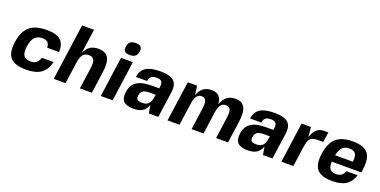

<svg xmlns="http://www.w3.org/2000/svg" viewBox="-18 -1479 4441 2246"><g transform="rotate(20 2202.5 -356.0)"><path d="M423.8 -184.1H569.8Q543.9 -82 479 -36.1Q414.1 9.8 294.9 9.8Q153.8 9.8 99.1 -51.8Q44.4 -113.3 64 -250Q83.5 -386.7 155.8 -448.2Q228 -509.8 369.1 -509.8Q488.3 -509.8 540.5 -463.9Q592.8 -418 589.8 -315.9H441.9Q439.5 -360.8 418.9 -381.3Q398.4 -401.9 354 -401.9Q291 -401.9 257.6 -365.7Q224.1 -329.6 212.9 -250Q201.7 -170.4 225.3 -134.3Q249 -98.1 312 -98.1Q355.5 -98.1 382.1 -118.7Q408.7 -139.2 423.8 -184.1Z M637.7 0 735.8 -700.2H884.8L840.8 -390.1Q865.2 -452.6 905.8 -481.2Q946.3 -509.8 1010.7 -509.8Q1101.1 -509.8 1135 -452.6Q1168.9 -395.5 1150.9 -270L1112.8 0H963.9L1001.5 -270Q1011.2 -339.4 994.6 -370.6Q978 -401.9 930.7 -401.9Q883.3 -401.9 857.9 -370.8Q832.5 -339.8 822.8 -270L785.6 -3.9L784.7 0Z M1371.6 0H1223.6L1293.5 -500H1441.4ZM1473.6 -644Q1467.8 -603 1444.8 -584.5Q1421.9 -565.9 1376.5 -565.9Q1331.5 -565.9 1313.7 -584.2Q1295.9 -602.5 1301.8 -644Q1307.6 -685.5 1330.6 -703.9Q1353.5 -722.2 1398.4 -722.2Q1443.4 -722.2 1461.4 -703.4Q1479.5 -684.6 1473.6 -644Z M1823.7 0H1821.8L1804.7 -98.1Q1779.8 -36.1 1738 -13.2Q1696.3 9.8 1632.8 9.8Q1547.4 9.8 1509.3 -26.4Q1471.2 -62.5 1483.4 -147.9Q1487.8 -180.2 1499.5 -206.1Q1511.2 -231.9 1526.6 -249.5Q1542 -267.1 1564 -279.8Q1585.9 -292.5 1607.4 -299.8Q1628.9 -307.1 1657 -311.3Q1685.1 -315.4 1708.3 -316.7Q1731.4 -317.9 1760.7 -317.9H1835.4L1838.4 -339.8Q1844.2 -384.8 1827.6 -404.8Q1811 -424.8 1766.6 -424.8Q1722.2 -424.8 1700.4 -407.5Q1678.7 -390.1 1673.8 -350.1H1532.7Q1544.9 -434.1 1604.2 -471.9Q1663.6 -509.8 1783.7 -509.8Q1903.3 -509.8 1951.2 -465.6Q1999 -421.4 1985.4 -324.2L1939.5 0ZM1822.8 -232.9H1821.8H1758.8Q1737.8 -232.9 1723.9 -231.9Q1710 -231 1692.4 -226.8Q1674.8 -222.7 1664.1 -214.6Q1653.3 -206.5 1644.5 -191.7Q1635.7 -176.8 1632.8 -155.8Q1627.9 -119.6 1644 -104.7Q1660.2 -89.8 1702.6 -89.8Q1732.4 -89.8 1753.7 -97.9Q1774.9 -106 1787.8 -122.6Q1800.8 -139.2 1807.6 -159.4Q1814.5 -179.7 1818.4 -208Z M2334.5 -400.9Q2294.4 -400.4 2273.2 -369.4Q2252 -338.4 2242.2 -269L2204.1 1H2055.2L2125.5 -499H2241.2L2256.3 -386.2Q2279.3 -449.7 2319.1 -479.2Q2358.9 -508.8 2419.4 -508.8Q2481.4 -508.8 2512.7 -477.3Q2543.9 -445.8 2548.3 -378.9Q2572.3 -445.8 2613.8 -477.3Q2655.3 -508.8 2717.3 -508.8Q2800.3 -508.8 2832 -451.4Q2863.8 -394 2846.2 -269L2808.1 1H2659.2L2697.3 -269Q2707 -337.9 2692.9 -368.9Q2678.7 -399.9 2637.2 -399.9Q2596.7 -399.9 2573.7 -368.9Q2550.8 -337.9 2541 -269L2503.4 1H2354.5L2392.1 -269Q2401.9 -338.4 2388.4 -369.4Q2375 -400.4 2334.5 -400.9Z M3245.1 0H3243.2L3226.1 -98.1Q3201.2 -36.1 3159.4 -13.2Q3117.7 9.8 3054.2 9.8Q2968.8 9.8 2930.7 -26.4Q2892.6 -62.5 2904.8 -147.9Q2909.2 -180.2 2920.9 -206.1Q2932.6 -231.9 2948 -249.5Q2963.4 -267.1 2985.4 -279.8Q3007.3 -292.5 3028.8 -299.8Q3050.3 -307.1 3078.4 -311.3Q3106.4 -315.4 3129.6 -316.7Q3152.8 -317.9 3182.1 -317.9H3256.8L3259.8 -339.8Q3265.6 -384.8 3249 -404.8Q3232.4 -424.8 3188 -424.8Q3143.6 -424.8 3121.8 -407.5Q3100.1 -390.1 3095.2 -350.1H2954.1Q2966.3 -434.1 3025.6 -471.9Q3085 -509.8 3205.1 -509.8Q3324.7 -509.8 3372.6 -465.6Q3420.4 -421.4 3406.7 -324.2L3360.8 0ZM3244.1 -232.9H3243.2H3180.2Q3159.2 -232.9 3145.3 -231.9Q3131.3 -231 3113.8 -226.8Q3096.2 -222.7 3085.4 -214.6Q3074.7 -206.5 3065.9 -191.7Q3057.1 -176.8 3054.2 -155.8Q3049.3 -119.6 3065.4 -104.7Q3081.5 -89.8 3124 -89.8Q3153.8 -89.8 3175 -97.9Q3196.3 -106 3209.2 -122.6Q3222.2 -139.2 3229 -159.4Q3235.8 -179.7 3239.7 -208Z M3781.7 -384.8Q3719.7 -384.8 3693.4 -356.7Q3667 -328.6 3655.8 -250L3620.6 0H3471.7L3541.5 -500H3657.7L3670.4 -377.9Q3691.9 -445.3 3727.3 -477.5Q3762.7 -509.8 3815.4 -509.8H3871.6L3853.5 -384.8Z M4026.4 -202.1H4025.4Q4022.5 -139.6 4044.4 -110.8Q4066.4 -82 4117.2 -82Q4159.7 -82 4184.8 -99.4Q4210 -116.7 4225.1 -155.8H4365.2Q4336.4 -68.4 4274.9 -29.3Q4213.4 9.8 4104.5 9.8Q3968.8 9.8 3916.3 -51.8Q3863.8 -113.3 3883.3 -250Q3902.8 -386.7 3972.7 -448.2Q4042.5 -509.8 4178.2 -509.8Q4314 -509.8 4366.5 -447.3Q4418.9 -384.8 4399.4 -246.1L4393.6 -202.1ZM4165.5 -418H4166Q4113.8 -418 4082.5 -386.5Q4051.3 -355 4036.1 -286.1H4257.3Q4267.1 -355.5 4245.4 -386.7Q4223.6 -418 4166 -418H4166.5Z"/></g></svg>

Font: Fivo Sans Modern
Style: Italic
Weight: 700
Designer: Alexander Slobzheninov
Foundry: Alexander Slobzheninov
Version: 1.0